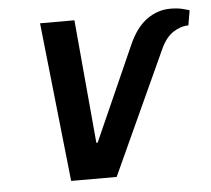

<svg xmlns="http://www.w3.org/2000/svg" viewBox="-43 -556 659 601"><g transform="rotate(-5 286.5 -255.0)"><path d="M157 0 103 -500H211L246 -112H250L382 -409Q405 -461 439 -485.5Q473 -510 513 -510Q538 -510 555 -505Q572 -500 573 -500L565 -453Q541 -453 517 -437.5Q493 -422 476 -384L300 0Z"/></g></svg>

Font: Cuprum SemiBold
Style: Italic
Weight: 600
Italic angle: -10°
Version: Version 3.000